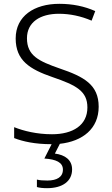

<svg xmlns="http://www.w3.org/2000/svg" viewBox="-20 -744 586 1004"><path d="M357 142C357 92 320 66 267 59L293 8C412 -5 496 -71 496 -186C496 -301 419 -343 292 -386C183 -424 121 -453 121 -544C121 -628 190 -672 288 -672C345 -672 403 -660 459 -636L478 -686C422 -711 360 -724 290 -724C159 -724 62 -660 62 -543C62 -428 135 -382 254 -341C380 -298 437 -267 437 -182C437 -89 361 -42 252 -42C173 -42 104 -59 54 -79V-22C100 -4 163 10 249 10H250L212 85C273 89 309 105 309 143C309 182 277 200 228 200C206 200 187 199 173 195V234C186 238 204 240 226 240C308 240 357 203 357 142Z"/></svg>

Font: Noto Sans Gujarati UI Light
Style: Regular
Weight: 300
Designer: Jelle Bosma - Monotype Design Team, Universal Thirst
Foundry: Monotype Imaging Inc.
Version: Version 2.106